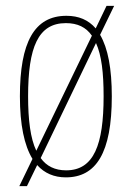

<svg xmlns="http://www.w3.org/2000/svg" viewBox="-20 -596 450 656"><path d="M91 -53 46 40H72L107 -32C132 -4 165 10 205 10C308 10 362 -73 362 -267C362 -361 349 -431 322 -477L370 -576H344L307 -499C282 -528 249 -542 207 -542C97 -542 48 -451 48 -267C48 -169 63 -99 91 -53ZM294 -474 104 -81C84 -123 76 -186 76 -267C76 -434 110 -517 205 -517C245 -517 274 -503 294 -474ZM206 -14C168 -14 139 -28 119 -56L308 -449C327 -407 334 -347 334 -267C334 -102 301 -14 206 -14Z"/></svg>

Font: Noto Serif Armenian ExtraCondensed Thin
Style: Regular
Weight: 100
Width: 2
Designer: Monotype Design Team
Foundry: Monotype Imaging Inc.
Version: Version 2.008